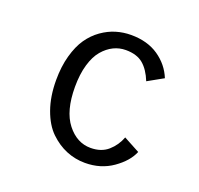

<svg xmlns="http://www.w3.org/2000/svg" viewBox="-98 -619 766 738"><g transform="rotate(20 285.0 -250.5)"><path d="M498 -98.5Q481 -57 432.5 -23Q384 11 319.5 11Q279.5 11 243 -4Q206.5 -19 175.5 -49Q144.5 -79 125.8 -131.2Q107 -183.5 107 -251Q107 -306 119.5 -351Q132 -396 152.5 -425.5Q173 -455 201 -474.8Q229 -494.5 258.5 -503.2Q288 -512 319.5 -512Q386 -512 431.8 -480.8Q477.5 -449.5 497.5 -400L434 -364.5Q417 -407 391 -428.8Q365 -450.5 320 -450.5Q293.5 -450.5 270 -439Q246.5 -427.5 226.8 -404.5Q207 -381.5 195.5 -342Q184 -302.5 184 -251Q184 -152.5 224 -101.5Q264 -50.5 320 -50.5Q364 -50.5 391.5 -74.8Q419 -99 432 -134Z"/></g></svg>

Font: League Mono Narrow Light
Style: Regular
Weight: 300
Width: 3
Designer: Tyler Finck
Foundry: The League of Moveable Type / Tyler Finck
Version: Version 2.210